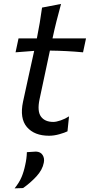

<svg xmlns="http://www.w3.org/2000/svg" viewBox="-20 -696 468 1000"><path d="M235.5 11Q159 11 120.2 -34.2Q81.5 -79.5 100 -166.5Q115.5 -240 130.2 -305.2Q145 -370.5 158 -431L61 -423.5L76.5 -496H172Q188.5 -577.5 199 -656.5L298 -675.5Q284.5 -626 274.2 -585.5Q264 -545 253.5 -496H428L412.5 -423.5Q370 -427.5 326.2 -429.8Q282.5 -432 240 -432.5L186 -179Q173 -117 193.2 -89Q213.5 -61 257.5 -61Q273 -61 296.2 -69Q319.5 -77 339.5 -90L331.5 -12Q317.5 -5 289.5 3Q261.5 11 235.5 11ZM56 285Q80.5 254.5 92.5 225.8Q104.5 197 111.5 162.5Q119 130 120 96.5L167.5 93.5Q191.5 94.5 202.2 111.8Q213 129 208 152Q201 189 169.5 223Q138 257 100 283.5Z"/></svg>

Font: Commissioner Flair
Style: Italic
Weight: 400
Italic angle: -12°
Designer: Kostas Bartsokas
Foundry: Kostas Bartsokas
Version: Version 1.000; ttfautohint (v1.8.3)